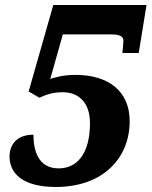

<svg xmlns="http://www.w3.org/2000/svg" viewBox="-20 -734 603 764"><path d="M202 10C388 10 496 -103 496 -252C496 -371 412 -436 280 -436C233 -436 203 -427 180 -420L230 -597H424C460 -597 471 -587 471 -572C471 -565 469 -541 467 -523H532L563 -714H192L94 -370L137 -345C160 -356 187 -367 230 -367C292 -367 338 -327 338 -244C338 -125 289 -64 213 -64C130 -64 113 -139 113 -198C47 -198 18 -159 18 -111C18 -45 69 10 202 10Z"/></svg>

Font: Noto Serif Tamil SemiCondensed ExtraBold
Style: Italic
Weight: 800
Width: 4
Italic angle: -12°
Designer: Indian Type Foundry, Tom Grace, and the Monotype Design Team
Foundry: Monotype Imaging Inc.
Version: Version 2.003